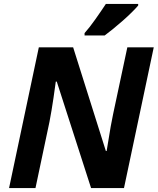

<svg xmlns="http://www.w3.org/2000/svg" viewBox="-20 -954 800 974"><path d="M26 0 177 -714H351L517 -188H521Q525 -209 530 -242.5Q535 -276 541.5 -312Q548 -348 554 -376L626 -714H760L609 0H442L268 -540H263Q262 -534 259 -511.5Q256 -489 251.5 -458Q247 -427 241.5 -394.5Q236 -362 231 -336L160 0ZM409 -774V-786Q434 -814 464 -856.5Q494 -899 517 -934H681V-926Q670 -913 649.5 -892.5Q629 -872 604 -850Q579 -828 554.5 -808Q530 -788 511 -774Z"/></svg>

Font: Noto IKEA Latin
Style: Bold Italic
Weight: 700
Italic angle: -12°
Designer: Monotype Design Team
Foundry: Monotype Imaging Inc.
Version: Version 1.0